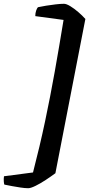

<svg xmlns="http://www.w3.org/2000/svg" viewBox="-78 -821 470 1012"><path d="M71 171Q53 171 30.5 167.5Q8 164 -14.5 160Q-37 156 -55 152Q-57 148 -58 135Q-59 122 -57 108L96 88Q132 -51 159.5 -181Q187 -311 210.5 -443Q234 -575 257 -716L108 -736Q108 -752 112.5 -765Q117 -778 122 -783Q140 -787 165 -791Q190 -795 215.5 -798Q241 -801 259 -801Q272 -801 292.5 -788.5Q313 -776 334.5 -757.5Q356 -739 372 -721L214 92Q191 109 163 127.5Q135 146 109.5 158.5Q84 171 71 171Z"/></svg>

Font: Texturina Medium 12pt ExtraBold
Style: Italic
Weight: 800
Italic angle: -11°
Version: Version 1.002